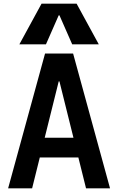

<svg xmlns="http://www.w3.org/2000/svg" viewBox="-20 -1020 640 1040"><path d="M24 0 224 -730H376L576 0H446L302 -579H298L154 0ZM141 -167V-274H459V-167ZM85 -780 205 -1000H395L515 -780H371L302 -937H298L229 -780Z"/></svg>

Font: M PLUS Code Latin Expanded SemiBold
Style: Regular
Weight: 600
Width: 7
Designer: Coji Morishita
Foundry: UNDERFOREST DESIGN
Version: Version 1.002; ttfautohint (v1.8.3)